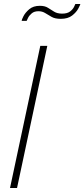

<svg xmlns="http://www.w3.org/2000/svg" viewBox="-20 -938 421 958"><path d="M181 -709H216L65 0H30ZM283 -844Q255 -844 238 -853.5Q221 -863 206 -872.5Q191 -882 172 -882Q151 -882 138.5 -871.5Q126 -861 120 -849Q114 -837 113 -834H88Q88 -839 97 -857Q106 -875 126 -892Q146 -909 179 -909Q204 -909 219.5 -899Q235 -889 250.5 -879.5Q266 -870 290 -870Q316 -870 330 -881Q344 -892 349.5 -904Q355 -916 356 -918H381Q380 -913 370.5 -895Q361 -877 340 -860.5Q319 -844 283 -844Z"/></svg>

Font: Raleway ExtraLight
Style: Italic
Weight: 200
Italic angle: -12°
Designer: Matt McInerney, Pablo Impallari, Rodrigo Fuenzalida
Foundry: Matt McInerney, Pablo Impallari, Rodrigo Fuenzalida
Version: Version 4.026